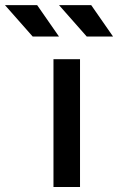

<svg xmlns="http://www.w3.org/2000/svg" viewBox="-151 -743 470 763"><path d="M61.5 0V-507.8H167V0ZM-21 -597.7 -131.3 -722.7H-3.4L83.5 -597.7ZM193.8 -597.7 83.5 -722.7H211.4L298.3 -597.7Z"/></svg>

Font: Giphurs Medium
Style: Regular
Weight: 500
Version: Version 0.920; ttfautohint (v1.8.4.7-5d5b)